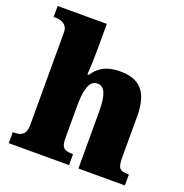

<svg xmlns="http://www.w3.org/2000/svg" viewBox="-135 -881 961 1002"><g transform="rotate(20 345.5 -380.0)"><path d="M21 0H356V-61H352C308 -61 290 -71 290 -125V-301C290 -371 297 -451 351 -451C393 -451 408 -402 408 -317V0H666V-61H662C617 -61 603 -70 603 -131V-360C603 -494 552 -551 441 -551C354 -551 316 -515 292 -478H284C287 -513 289 -567 289 -622V-760H16V-699H31C47 -699 94 -692 94 -643V-128C94 -70 64 -61 25 -61H21Z"/></g></svg>

Font: Noto Serif Gurmukhi Black
Style: Regular
Weight: 900
Designer: Vaibhav Singh and the Monotype Design Team
Foundry: Monotype Imaging Inc.
Version: Version 2.004